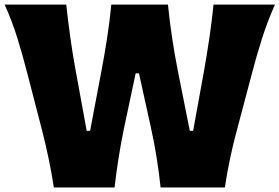

<svg xmlns="http://www.w3.org/2000/svg" viewBox="-20 -830 1237 850"><path d="M218.3 0Q209.5 -60.1 195.1 -128.7Q180.7 -197.3 165.5 -255.9L99.6 -510.3Q82.5 -577.6 57.9 -658Q33.2 -738.3 0.5 -809.6H273.4Q280.8 -739.3 291.7 -661.1Q302.7 -583 315.9 -512.7L363.8 -251H378.9L429.2 -516.6Q442.4 -584.5 454.3 -662.6Q466.3 -740.7 472.7 -809.6H723.6Q730.5 -739.3 741.9 -662.6Q753.4 -585.9 767.6 -515.1L820.3 -251H835L883.3 -516.6Q895.5 -585 907 -662.8Q918.5 -740.7 925.3 -809.6H1197.3Q1164.6 -737.3 1139.4 -657.7Q1114.3 -578.1 1097.2 -511.7L1029.3 -255.9Q1012.7 -195.3 998.3 -127Q983.9 -58.6 975.6 0H690.9Q684.6 -63.5 673.3 -133.3Q662.1 -203.1 647.9 -266.1L595.2 -505.4H580.6L529.8 -266.1Q516.6 -203.6 505.4 -133.1Q494.1 -62.5 487.3 0Z"/></svg>

Font: Pinar-FD ExtraBold
Style: Regular
Weight: 800
Designer: Amin Abedi
Version: Version 3.000